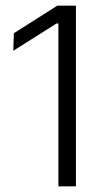

<svg xmlns="http://www.w3.org/2000/svg" viewBox="-20 -659 368 679"><path d="M248.5 0H186.5V-576H180L27 -479.5L29 -541.5L182.5 -639H248.5Z"/></svg>

Font: Anek Kannada Light
Style: Regular
Weight: 300
Designer: Vaishnavi Murthy, Maithili Shingre (Kannada) & Yesha Goshar (Latin)
Foundry: Ek Type
Version: Version 1.003